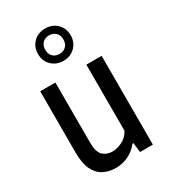

<svg xmlns="http://www.w3.org/2000/svg" viewBox="-201 -914 895 1018"><g transform="rotate(-30 246.0 -405.0)"><path d="M202 9.5Q161 9.5 127.8 -7.2Q94.5 -24 75.2 -62.8Q56 -101.5 56 -168.5V-543.5H149V-174Q149 -118 171.8 -96.5Q194.5 -75 230 -75Q255 -75 286.8 -89.2Q318.5 -103.5 338.5 -138.5V-543.5H432V0H353.5L346.5 -58.5H341Q313 -24 277.2 -7.2Q241.5 9.5 202 9.5ZM244.5 -621.5Q201 -621.5 172.8 -649.5Q144.5 -677.5 144.5 -720Q144.5 -763 172.8 -791Q201 -819 244.5 -819Q288 -819 316.2 -791Q344.5 -763 344.5 -720Q344.5 -677.5 316.2 -649.5Q288 -621.5 244.5 -621.5ZM244.5 -663.5Q269 -663.5 284.5 -678.8Q300 -694 300 -720Q300 -746.5 284.5 -761.8Q269 -777 244.5 -777Q220 -777 204.5 -761.8Q189 -746.5 189 -720Q189 -694 204.5 -678.8Q220 -663.5 244.5 -663.5Z"/></g></svg>

Font: Encode Sans Condensed Medium
Style: Regular
Weight: 500
Width: 3
Designer: Multiple Designers
Foundry: Impallari Type
Version: Version 3.000; ttfautohint (v1.8.3) -l 8 -r 50 -G 200 -x 14 